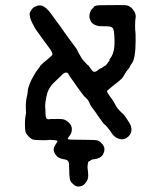

<svg xmlns="http://www.w3.org/2000/svg" viewBox="-20 -520 587 739"><path d="M119 -244 128 -256Q128 -257 131.5 -261Q135 -265 134.5 -265.5Q134 -266 138 -270Q146 -278 164 -292.5Q182 -307 182 -311Q182 -319 169.5 -335.5Q157 -352 155.5 -354.5Q154 -357 140.5 -375Q127 -393 120 -403.5Q113 -414 112.5 -416Q112 -418 108 -424.5Q104 -431 101 -438.5Q98 -446 96.5 -450.5Q95 -455 95 -458Q95 -461 94 -463Q93 -470 100 -480.5Q107 -491 110.5 -492Q114 -493 115 -494Q116 -495 121 -496.5Q126 -498 125 -499H138Q158 -494 178 -465Q182 -459 189.5 -449Q197 -439 200 -435Q203 -431 212 -418.5Q221 -406 231 -391.5Q241 -377 250.5 -364.5Q260 -352 265.5 -344.5Q271 -337 274.5 -332Q278 -327 278.5 -324.5Q279 -322 282.5 -316.5Q286 -311 291 -301.5Q296 -292 305 -282.5Q314 -273 316 -271Q318 -269 319 -269Q320 -269 320 -268.5Q320 -268 323 -264.5Q326 -261 332 -252Q338 -243 344 -243.5Q350 -244 358.5 -251Q367 -258 369 -257.5Q371 -257 374 -260Q377 -263 378 -263Q379 -263 382 -265.5Q385 -268 385 -267Q386 -267 391 -273Q396 -279 395.5 -279.5Q395 -280 399 -284Q403 -288 401.5 -289Q400 -290 406.5 -298.5Q413 -307 417.5 -324.5Q422 -342 420.5 -374.5Q419 -407 414 -412Q409 -417 401.5 -418Q394 -419 375 -419Q349 -418 335 -431Q331 -435 330.5 -436Q330 -437 328 -442Q320 -458 328 -475Q330 -479 330 -480Q330 -481 336 -487Q342 -493 342 -494Q345 -500 372 -500Q455 -501 465 -500Q486 -496 498 -474Q504 -461 502 -452Q500 -443 500 -422.5Q500 -402 501 -399Q502 -396 502 -364Q502 -292 486 -274Q484 -272 480.5 -264.5Q477 -257 472.5 -252.5Q468 -248 464.5 -242Q461 -236 459.5 -234Q458 -232 456 -228Q452 -219 435.5 -206Q419 -193 410.5 -186Q402 -179 399 -176.5Q396 -174 395.5 -173Q395 -172 393.5 -172Q392 -172 392 -168Q392 -164 405 -146.5Q418 -129 418 -128Q418 -127 421 -122Q424 -117 427.5 -110.5Q431 -104 441.5 -93Q452 -82 453 -82.5Q454 -83 467.5 -63.5Q481 -44 483.5 -35.5Q486 -27 486 -22Q486 -9 479 0Q459 25 430 11Q418 5 411 -6Q404 -17 395 -28Q386 -39 384 -40Q380 -41 365 -63Q350 -85 347 -89Q326 -117 326 -119Q326 -121 321.5 -129.5Q317 -138 315.5 -138.5Q314 -139 310 -144Q306 -149 305 -148Q300 -154 291 -166.5Q282 -179 278.5 -183.5Q275 -188 269.5 -196.5Q264 -205 257.5 -213.5Q251 -222 248 -227Q243 -234 243 -235Q245 -236 240 -239Q232 -245 217 -231L216 -229L217 -230Q213 -227 210 -223.5Q207 -220 196 -210Q166 -184 160 -154Q159 -148 158 -145Q157 -142 155 -127Q153 -112 154 -105.5Q155 -99 155 -85.5Q155 -72 157.5 -66.5Q160 -61 167 -61Q174 -61 174 -61.5Q174 -62 175 -62Q176 -62 178 -62Q215 -63 224.5 -60.5Q234 -58 245 -48Q256 -38 256.5 -24Q257 -10 250 -0.5Q243 9 241.5 11.5Q240 14 242 16Q244 18 295.5 18Q347 18 355.5 20.5Q364 23 373 33.5Q382 44 382 54Q382 64 376 75Q367 90 342 93Q334 93 328.5 97.5Q323 102 322 101Q321 100 319 106Q316 120 317 127Q322 160 317 171Q308 190 296 195Q278 202 266.5 193Q255 184 251 176Q247 168 246.5 137.5Q246 107 244 103Q239 94 226 93Q204 90 194.5 76Q185 62 187 52Q189 42 195.5 33.5Q202 25 201 22.5Q200 20 190 19.5Q180 19 176 18.5Q172 18 166 19Q160 20 138 19.5Q116 19 108.5 17.5Q101 16 91.5 6.5Q82 -3 79 -10.5Q76 -18 76 -39.5Q76 -61 76.5 -61Q77 -61 78 -71Q79 -81 80 -83Q81 -85 80 -90Q78 -126 82.5 -144Q87 -162 87 -170.5Q87 -179 94 -196.5Q101 -214 106 -222Q111 -230 112 -232.5Q113 -235 114.5 -237Q116 -239 116.5 -240Q117 -241 118 -242.5Q119 -244 119 -244Z"/></svg>

Font: TT2020 Style E
Style: Regular
Weight: 400
Version: Version 00.2